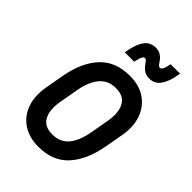

<svg xmlns="http://www.w3.org/2000/svg" viewBox="-264 -1041 1169 1169"><g transform="rotate(45 320.0 -456.5)"><path d="M601 -402 579 -279Q554 -143 484 -66.5Q414 10 291 10Q210 10 155 -27Q100 -64 77 -129.5Q54 -195 69 -279L91 -402Q115 -536 185.5 -613Q256 -690 380 -690Q461 -690 515.5 -652.5Q570 -615 593 -550Q616 -485 601 -402ZM478 -402Q492 -481 466.5 -529Q441 -577 372 -577Q306 -577 267 -530Q228 -483 214 -402L192 -279Q178 -197 203.5 -150Q229 -103 297 -103Q365 -103 403 -149Q441 -195 456 -279ZM476 -761Q448 -761 431 -771.5Q414 -782 403.5 -796Q393 -810 385 -820.5Q377 -831 367 -831Q359 -831 352 -819Q345 -807 337 -769H256Q267 -832 284 -865.5Q301 -899 323 -911Q345 -923 368 -923Q395 -923 412 -912.5Q429 -902 439 -888Q449 -874 457 -863.5Q465 -853 475 -853Q483 -853 490.5 -865.5Q498 -878 505 -915H586Q576 -852 558.5 -818.5Q541 -785 520 -773Q499 -761 476 -761Z"/></g></svg>

Font: Inria Sans
Style: Bold Italic
Weight: 700
Italic angle: -10°
Designer: Black Foundry Team
Foundry: Black Foundry
Version: Version 1.2; ttfautohint (v1.8.3)